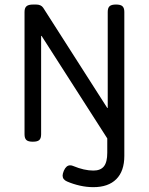

<svg xmlns="http://www.w3.org/2000/svg" viewBox="-20 -604 640 825"><path d="M514.2 -552.7V65.9Q514.2 131.3 479.7 165.8Q445.3 200.2 380.9 200.2Q352.5 200.2 323.2 193.6Q293.9 187 268.1 175.8Q249 167.5 249 150.4Q249 142.6 254.4 129.4Q264.6 106.4 281.2 106.4Q288.6 106.4 294.9 109.4Q341.8 128.9 381.3 128.9Q412.1 128.9 426.5 110.8Q440.9 92.8 440.9 52.2V-9.3L158.7 -449.7H156.7V-26.9Q156.7 -9.8 148.9 -2.4Q141.1 4.9 121.6 4.9H120.6Q101.1 4.9 93.3 -2.4Q85.4 -9.8 85.4 -26.9V-552.7Q85.4 -569.8 93.8 -577.1Q102.1 -584.5 122.1 -584.5H135.3Q156.2 -584.5 165.5 -570.8L440.9 -140.1H442.9V-552.7Q442.9 -569.8 450.7 -577.1Q458.5 -584.5 478 -584.5H479Q498.5 -584.5 506.3 -577.1Q514.2 -569.8 514.2 -552.7Z"/></svg>

Font: Courier Prime Sans
Style: Regular
Weight: 400
Designer: Alan Dague-Greene
Foundry: Quote-Unquote Apps
Version: Version 3.020